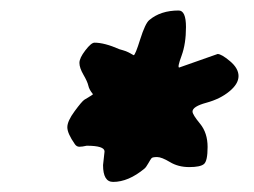

<svg xmlns="http://www.w3.org/2000/svg" viewBox="-20 -704 493 373"><path d="M125.5 -423.8Q110.8 -444.8 110.8 -456.8Q110.8 -468.8 125 -488Q139.2 -507.3 144 -510.3Q160.6 -520 160.6 -521Q153.3 -529.8 151.6 -537.6Q149.9 -545.4 142.1 -558.8Q134.3 -572.3 134.3 -581.8Q134.3 -591.3 145.8 -606.2Q157.2 -621.1 163.6 -621.1Q183.1 -621.1 211.9 -608.4L218.8 -606.4L224.6 -604.5L230 -602.1L239.7 -596.7Q242.7 -596.7 252.4 -627.7Q262.2 -658.7 270 -665Q292 -683.6 327.1 -683.6Q341.3 -683.6 341.3 -651.4Q341.3 -619.1 332.8 -595.9Q324.2 -572.8 328.1 -572.8L402.8 -599.1Q410.2 -599.1 426.8 -585.2Q443.4 -571.3 443.4 -556.2Q443.4 -541 425.5 -526.4Q407.7 -511.7 380.9 -504.4Q354 -497.1 354 -487.3Q354 -481.4 368.7 -463.6Q383.3 -445.8 383.3 -418.5Q383.3 -391.1 376.2 -385.3Q369.1 -379.4 347.7 -379.4Q326.2 -379.4 310.1 -389.2Q293.9 -398.9 285.2 -398.9Q276.4 -398.9 274.4 -396.7Q272.5 -394.5 268.1 -386.7Q263.7 -378.9 260.7 -376.5Q229.5 -350.6 199.7 -350.6Q180.2 -350.6 180.2 -383.3L183.1 -409.7Q183.1 -420.9 148.4 -420.9Q139.6 -418.9 134.3 -418.9Q128.9 -418.9 125.5 -423.8Z"/></svg>

Font: Averia Sans Libre
Style: Bold Italic
Weight: 700
Italic angle: -6.90001°
Version: Version 1.002